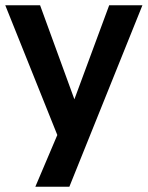

<svg xmlns="http://www.w3.org/2000/svg" viewBox="-20 -524 560 728"><path d="M114 184 213 -49V27L0 -504H132L271 -123H253L394 -504H520L243 184Z"/></svg>

Font: Nunitoga
Style: Bold
Weight: 700
Designer: Vernon Adams
Foundry: Vernon Adams
Version: Version 1.0